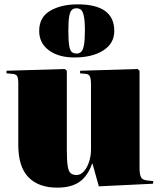

<svg xmlns="http://www.w3.org/2000/svg" viewBox="-20 -848 739 882"><path d="M243 14Q157 14 110.5 -34Q64 -82 64 -182V-465Q64 -491 58 -499.5Q52 -508 34 -509L10 -511V-523L278 -531L287 -523V-160Q287 -110 291 -85Q295 -60 305 -52Q315 -44 332 -44Q350 -44 365 -60.5Q380 -77 389 -104Q398 -131 398 -161V-463Q398 -483 393.5 -495.5Q389 -508 372 -509L348 -511V-523L612 -531L621 -523V-76Q621 -48 627.5 -34.5Q634 -21 657 -19L684 -16L683 -4L434 8L405 -96H403Q383 -39 345 -12.5Q307 14 243 14ZM322 -584Q249 -584 204.5 -617Q160 -650 160 -706Q160 -769 210.5 -798.5Q261 -828 337 -828Q505 -828 505 -706Q505 -648 454 -616Q403 -584 322 -584ZM332 -602Q344 -602 352.5 -609.5Q361 -617 365.5 -640Q370 -663 370 -707Q370 -753 365 -775Q360 -797 351.5 -803.5Q343 -810 331 -810Q318 -810 310 -802.5Q302 -795 298 -773Q294 -751 294 -707Q294 -660 298 -637.5Q302 -615 310.5 -608.5Q319 -602 332 -602Z"/></svg>

Font: Literata 72pt Black
Style: Regular
Weight: 900
Designer: Latin by Veronika Burian and Jose Scaglione. Greek by Irene Vlachou. Cyrillic by Vera Evstafieva.
Foundry: TypeTogether
Version: Version 3.002